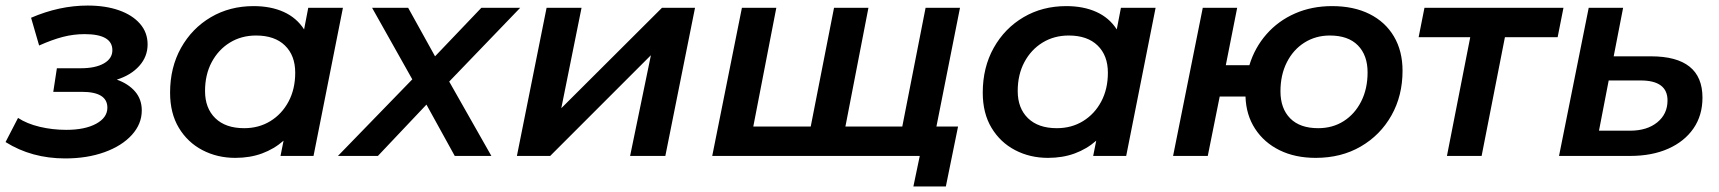

<svg xmlns="http://www.w3.org/2000/svg" viewBox="-34 -562 6197 692"><path d="M201 9Q80 9 -14 -50L31 -137Q63 -116 109 -105Q155 -94 205 -94Q272 -94 312.5 -116Q353 -138 353 -174Q353 -231 261 -231H158L171 -316H257Q310 -316 340.5 -333.5Q371 -351 371 -381Q371 -439 271 -439Q231 -439 192.5 -429Q154 -419 107 -398L78 -498Q180 -542 282 -542Q346 -542 394.5 -525Q443 -508 470.5 -476.5Q498 -445 498 -402Q498 -358 468 -324.5Q438 -291 387 -275Q429 -260 453 -232Q477 -204 477 -164Q477 -115 441 -75.5Q405 -36 342.5 -13.5Q280 9 201 9Z M814 7Q749 7 695.5 -21Q642 -49 610.5 -101.5Q579 -154 579 -228Q579 -319 618.5 -389.5Q658 -460 726 -500Q794 -540 880 -540Q942 -540 988.5 -519Q1035 -498 1062 -456L1077 -534H1202L1096 0H977L988 -55Q954 -25 910.5 -9Q867 7 814 7ZM846 -100Q899 -100 940.5 -125.5Q982 -151 1006 -196Q1030 -241 1030 -300Q1030 -362 993 -398Q956 -434 889 -434Q836 -434 794.5 -408.5Q753 -383 729 -338Q705 -293 705 -234Q705 -172 742 -136Q779 -100 846 -100Z M1184 0 1452 -276 1307 -534H1437L1534 -359L1701 -534H1841L1585 -268L1737 0H1605L1503 -185L1328 0Z M1829 0 1936 -534H2062L1989 -172L2352 -534H2471L2364 0H2237L2312 -363L1949 0Z M2888 -106 2972 -534H3096L3013 -106H3218L3302 -534H3426L3320 0H2533L2640 -534H2764L2681 -106ZM3258 110 3281 0H3191L3213 -106H3419L3375 110Z M3743 7Q3678 7 3624.5 -21Q3571 -49 3539.5 -101.5Q3508 -154 3508 -228Q3508 -319 3547.5 -389.5Q3587 -460 3655 -500Q3723 -540 3809 -540Q3871 -540 3917.5 -519Q3964 -498 3991 -456L4006 -534H4131L4025 0H3906L3917 -55Q3883 -25 3839.5 -9Q3796 7 3743 7ZM3775 -100Q3828 -100 3869.5 -125.5Q3911 -151 3935 -196Q3959 -241 3959 -300Q3959 -362 3922 -398Q3885 -434 3818 -434Q3765 -434 3723.5 -408.5Q3682 -383 3658 -338Q3634 -293 3634 -234Q3634 -172 3671 -136Q3708 -100 3775 -100Z M4194 0 4301 -534H4425L4384 -327H4469Q4488 -390 4530.5 -438.5Q4573 -487 4633.5 -513.5Q4694 -540 4767 -540Q4845 -540 4902 -511.5Q4959 -483 4990 -430.5Q5021 -378 5021 -307Q5021 -217 4981 -146Q4941 -75 4870.5 -34Q4800 7 4708 7Q4634 7 4578 -20.5Q4522 -48 4489.5 -98Q4457 -148 4455 -214H4362L4319 0ZM4717 -100Q4769 -100 4809 -125.5Q4849 -151 4872 -196.5Q4895 -242 4895 -301Q4895 -363 4860 -398.5Q4825 -434 4759 -434Q4708 -434 4667.5 -408.5Q4627 -383 4604 -337.5Q4581 -292 4581 -233Q4581 -171 4616 -135.5Q4651 -100 4717 -100Z M5181 0 5265 -428H5079L5100 -534H5601L5580 -428H5390L5306 0Z M5916 -359Q6102 -359 6102 -210Q6102 -146 6069.5 -99Q6037 -52 5978.5 -26Q5920 0 5841 0H5585L5692 -534H5816L5782 -359ZM5841 -91Q5902 -91 5939 -121Q5976 -151 5976 -200Q5976 -272 5879 -272H5764L5729 -91Z"/></svg>

Font: Montserrat SemiBold
Style: Italic
Weight: 600
Italic angle: -11.3°
Designer: Julieta Ulanovsky
Foundry: Julieta Ulanovsky
Version: Version 9.000; ttfautohint (v1.8.4.7-5d5b)